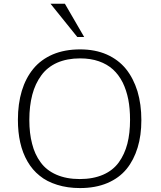

<svg xmlns="http://www.w3.org/2000/svg" viewBox="-20 -980 845 1010"><path d="M245.6 -960.4 386.7 -785.2H422.9L321.3 -960.4ZM664.1 -349.6Q664.1 -279.3 649.9 -223.6Q635.3 -168 605 -126Q574.2 -83.5 522.5 -61Q469.7 -38.1 399.4 -38.1Q329.6 -38.1 276.9 -61Q224.1 -84 193.8 -126Q162.6 -168 148.9 -223.6Q134.3 -278.3 134.3 -349.6Q134.3 -422.4 149.9 -481.9Q165 -539.6 197.3 -583.5Q228.5 -626.5 280.3 -649.9Q333 -672.9 400.9 -672.9Q456.5 -672.9 500 -657.7Q543.5 -642.6 574.7 -614.3Q605 -586.4 625.5 -545.9Q645 -505.9 654.8 -457Q664.1 -409.2 664.1 -349.6ZM74.2 -350.1Q74.2 -284.2 86.4 -230.5Q98.6 -175.8 124.5 -130.9Q150.4 -85.9 188.5 -55.7Q225.6 -24.9 280.8 -7.8Q335 9.3 400.9 9.3Q482.4 9.3 544.9 -17.1Q606.9 -43.5 646 -91.3Q684.1 -138.2 704.1 -204.1Q723.6 -267.6 723.6 -348.1Q723.6 -431.6 703.1 -500Q681.6 -568.8 642.6 -617.2Q603 -666 541.5 -693.4Q480.5 -720.2 401.4 -720.2Q320.3 -720.2 257.8 -693.8Q194.8 -666.5 155.3 -618.2Q115.2 -569.3 94.7 -502Q74.2 -433.6 74.2 -350.1Z"/></svg>

Font: My Font
Style: ExtraLight
Weight: 500
Designer: Vernon Adams
Foundry: newtypography
Version: Version 0.001